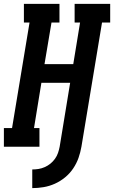

<svg xmlns="http://www.w3.org/2000/svg" viewBox="-39 -755 587 988"><path d="M127 213V117Q143 117 159 114.5Q175 112 191 105Q207 98 220.5 87Q234 76 244 62Q254 48 259.5 32Q265 16 268 0L322 -329H174L136 -96H164V0H-19V-96H23L113 -639H84V-735H267V-639H226L190 -425H338L373 -639H345V-735H528V-639H486L380 0Q375 29 365 57.5Q355 86 337.5 112Q320 138 295.5 158Q271 178 243 190.5Q215 203 185.5 208Q156 213 127 213Z"/></svg>

Font: Iosevka Slab Oblique
Style: Bold
Weight: 700
Italic angle: -9°
Monospace: yes
Designer: Belleve Invis
Foundry: Belleve Invis
Version: Version 11.1.1; ttfautohint (v1.8.3)